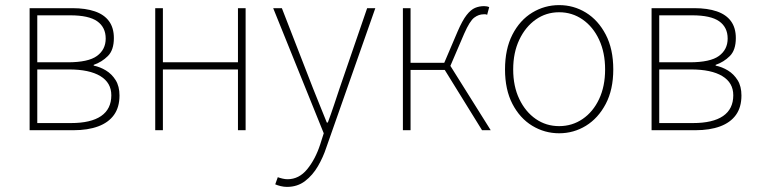

<svg xmlns="http://www.w3.org/2000/svg" viewBox="-20 -510 2968 752"><path d="M96 0V-478H264Q315 -478 351.5 -465.5Q388 -453 407 -427Q426 -401 426 -361Q426 -314 402.5 -290.5Q379 -267 347 -256V-253Q372 -248 395 -234Q418 -220 433 -196Q448 -172 448 -136Q448 -90 426.5 -60Q405 -30 364.5 -15Q324 0 268 0ZM126 -266H245Q326 -266 360 -291Q394 -316 394 -359Q394 -403 361 -426.5Q328 -450 255 -450H126ZM126 -28H258Q336 -28 376 -55.5Q416 -83 416 -137Q416 -186 373 -212Q330 -238 250 -238H126Z M588 0V-478H618V-266H912V-478H942V0H912V-238H618V0Z M1104 222Q1092 222 1079.5 219Q1067 216 1058 212L1068 184Q1076 187 1086.5 189.5Q1097 192 1106 192Q1151 192 1183 153Q1215 114 1234 56L1248 12L1050 -478H1084L1206 -164Q1218 -134 1232.5 -98Q1247 -62 1260 -30H1264Q1276 -62 1288 -98Q1300 -134 1310 -164L1418 -478H1450L1258 68Q1246 105 1225.5 140.5Q1205 176 1175 199Q1145 222 1104 222Z M1558 0V-478H1588V-264H1720L1772 -386Q1791 -430 1807.5 -451Q1824 -472 1840.5 -479Q1857 -486 1876 -486Q1888 -486 1896 -482L1888 -452Q1884 -454 1881.5 -454Q1879 -454 1874 -454Q1855 -454 1837.5 -441Q1820 -428 1798 -378L1744 -252L1902 0H1868L1722 -236H1588V0Z M2170 12Q2113 12 2064.5 -17.5Q2016 -47 1987 -103Q1958 -159 1958 -238Q1958 -318 1987 -374.5Q2016 -431 2064.5 -460.5Q2113 -490 2170 -490Q2227 -490 2275 -460.5Q2323 -431 2352.5 -374.5Q2382 -318 2382 -238Q2382 -159 2352.5 -103Q2323 -47 2275 -17.5Q2227 12 2170 12ZM2170 -16Q2221 -16 2262 -44Q2303 -72 2326.5 -122Q2350 -172 2350 -238Q2350 -304 2326.5 -354.5Q2303 -405 2262 -433.5Q2221 -462 2170 -462Q2119 -462 2078.5 -433.5Q2038 -405 2014 -354.5Q1990 -304 1990 -238Q1990 -172 2014 -122Q2038 -72 2078.5 -44Q2119 -16 2170 -16Z M2532 0V-478H2700Q2751 -478 2787.5 -465.5Q2824 -453 2843 -427Q2862 -401 2862 -361Q2862 -314 2838.5 -290.5Q2815 -267 2783 -256V-253Q2808 -248 2831 -234Q2854 -220 2869 -196Q2884 -172 2884 -136Q2884 -90 2862.5 -60Q2841 -30 2800.5 -15Q2760 0 2704 0ZM2562 -266H2681Q2762 -266 2796 -291Q2830 -316 2830 -359Q2830 -403 2797 -426.5Q2764 -450 2691 -450H2562ZM2562 -28H2694Q2772 -28 2812 -55.5Q2852 -83 2852 -137Q2852 -186 2809 -212Q2766 -238 2686 -238H2562Z"/></svg>

Font: Source Sans Variable
Style: Regular
Weight: 200
Designer: Paul D. Hunt
Foundry: Adobe Systems Incorporated
Version: Version 3.006;hotconv 1.0.111;makeotfexe 2.5.65597